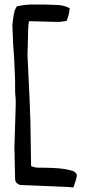

<svg xmlns="http://www.w3.org/2000/svg" viewBox="-20 -770 394 852"><path d="M35 -658 38 -579 43 -509 47 -414V-384C47 -368 47 -352 49 -338C51 -318 49 -295 49 -278L44 -119L47 23C47 38 56 47 71 51L286 60L306 62C315 33 322 15 321 7C318 -5 307 -12 290 -15C256 -25 190 -26 150 -26C135 -26 126 -30 118 -33L115 -229L111 -337L102 -526L105 -639C105 -650 106 -665 109 -676L224 -673H246L275 -677C282 -692 288 -712 289 -734C275 -741 254 -748 232 -748L174 -750H115C100 -749 83 -748 67 -744H66C63 -744 61 -743 57 -743C54 -742 49 -732 45 -723C40 -704 37 -680 35 -658ZM44 -122ZM115 -750Z"/></svg>

Font: Vapor
Style: Lit
Weight: 300
Foundry: Cannot Into Space Fonts
Version: Version 0.179